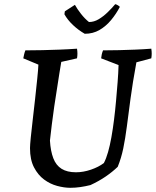

<svg xmlns="http://www.w3.org/2000/svg" viewBox="-20 -883 743 915"><path d="M315 12Q286 12 252.5 3Q219 -6 190 -27.5Q161 -49 142 -85.5Q123 -122 123 -177Q123 -190 126.5 -226.5Q130 -263 136 -312.5Q142 -362 147.5 -413.5Q153 -465 157.5 -508Q162 -551 163 -575L91 -605Q93 -615 95 -624Q97 -633 101 -643Q142 -643 182.5 -644Q223 -645 264 -646.5Q305 -648 347 -651Q349 -639 349 -627.5Q349 -616 347 -605L272 -588Q268 -567 263 -533.5Q258 -500 251.5 -459.5Q245 -419 238.5 -375.5Q232 -332 227 -290Q222 -248 218 -213Q221 -163 234 -129Q247 -95 273.5 -78.5Q300 -62 342 -62Q377 -62 413.5 -74.5Q450 -87 475 -106Q486 -127 495 -158.5Q504 -190 511 -229.5Q518 -269 523.5 -313Q529 -357 533 -402Q537 -447 540.5 -491Q544 -535 545 -573L462 -605Q463 -615 465 -624Q467 -633 471 -643Q510 -643 548 -644Q586 -645 624.5 -646.5Q663 -648 701 -651Q703 -639 703 -627.5Q703 -616 701 -605L630 -586Q612 -488 602 -413Q592 -338 584.5 -280Q577 -222 567.5 -176Q558 -130 541 -88Q516 -64 484 -42Q452 -20 411 -1Q387 5 363 8.5Q339 12 315 12ZM384 -722Q354 -739 328 -763.5Q302 -788 287 -815L289 -829L337 -860Q348 -840 366 -817Q384 -794 404 -778Q428 -778 450.5 -791.5Q473 -805 493.5 -825Q514 -845 529 -863Q533 -863 541.5 -858Q550 -853 551 -850Q534 -817 509.5 -787.5Q485 -758 454 -740Q423 -722 384 -722Z"/></svg>

Font: Labrada Medium
Style: Italic
Weight: 500
Italic angle: -7°
Designer: Mercedes Jáuregui
Foundry: Omnibus-Type Team
Version: Version 1.000